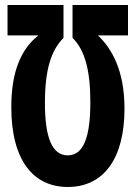

<svg xmlns="http://www.w3.org/2000/svg" viewBox="-20 -734 540 765"><path d="M490 -714H269V-583C318 -535 340 -454 340 -327C340 -186 312 -115 250 -115C187 -115 159 -187 159 -324C159 -457 184 -534 233 -583V-714H10V-593H133C65 -539 25 -451 25 -307C25 -95 113 11 250 11C393 11 476 -102 476 -301C476 -456 424 -542 370 -593H490Z"/></svg>

Font: Noto Sans Mono ExtraCondensed ExtraBold
Style: Regular
Weight: 800
Width: 2
Designer: Monotype Design Team
Foundry: Monotype Imaging Inc.
Version: Version 2.014